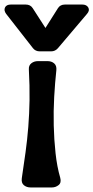

<svg xmlns="http://www.w3.org/2000/svg" viewBox="-38 -820 411 845"><path d="M162 -697 217 -784Q227 -800 248 -800H324Q343 -800 350.5 -787Q358 -774 345 -759L217 -608Q205 -594 187 -594H137Q118 -594 107 -608L-11 -759Q-22 -774 -16 -787Q-10 -800 10 -800H75Q96 -800 106 -784ZM97 5Q79 5 67 -5Q55 -15 58 -36Q67 -96 74.5 -150.5Q82 -205 86.5 -261.5Q91 -318 92 -379.5Q93 -441 89 -515Q88 -532 100 -541.5Q112 -551 129 -551H171Q189 -551 200.5 -541Q212 -531 210 -511Q204 -456 200.5 -393.5Q197 -331 198.5 -268Q200 -205 206.5 -145.5Q213 -86 227 -38Q233 -16 220 -5.5Q207 5 190 5Z"/></svg>

Font: OpenDyslexic3
Style: Bold
Weight: 700
Designer: Abelardo Gonzalez
Version: Version 1.000;PS 001.001;hotconv 1.0.56